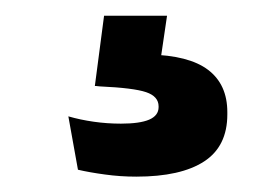

<svg xmlns="http://www.w3.org/2000/svg" viewBox="-20 -34 346 250"><path d="M197.5 -13.5 185.5 68 135 38Q144.5 37 154.2 36.8Q164 36.5 173.5 37Q226 38 251 57Q276 76 276 112V115Q276 156.5 245.8 176.2Q215.5 196 157.5 196Q136.5 196 116.5 193.2Q96.5 190.5 81.5 187L69 117.5Q84.5 122 102 124.5Q119.5 127 137.5 127Q162 127 174.2 121.8Q186.5 116.5 186.5 105.5V104.5Q186.5 91.5 170.2 86Q154 80.5 110 78.5Q106.5 78 105.2 78Q104 78 103.5 78L115.5 -13.5Z"/></svg>

Font: Anek Odia Medium SemiBold
Style: Regular
Weight: 600
Version: Version 1.003